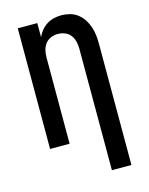

<svg xmlns="http://www.w3.org/2000/svg" viewBox="-138 -829 876 1130"><g transform="rotate(-15 300.0 -264.0)"><path d="M519 215H400V-525Q400 -547 395 -568.5Q390 -590 377 -607.5Q364 -625 343 -633.5Q322 -642 300 -642Q278 -642 257 -633.5Q236 -625 223 -607.5Q210 -590 205 -568.5Q200 -547 200 -525V0H81V-735H200V-649Q209 -670 224 -688.5Q239 -707 259 -719.5Q279 -732 302 -737.5Q325 -743 348 -743Q374 -743 400 -736Q426 -729 446.5 -713Q467 -697 481.5 -675Q496 -653 504.5 -628Q513 -603 516 -577Q519 -551 519 -525Z"/></g></svg>

Font: R Plex Mono
Style: Bold
Weight: 700
Monospace: yes
Designer: Belleve Invis
Foundry: Belleve Invis
Version: Version 31.8.0